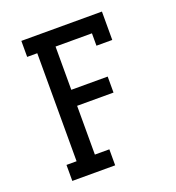

<svg xmlns="http://www.w3.org/2000/svg" viewBox="-133 -841 866 947"><g transform="rotate(-20 300.0 -367.5)"><path d="M85 0V-84H138V-651H85V-735H508V-586H425V-651H234V-424H425V-340H234V-84H310V0Z"/></g></svg>

Font: Iosevka HT Medium Extended
Style: Regular
Weight: 500
Width: 7
Monospace: yes
Designer: Belleve Invis
Foundry: Belleve Invis
Version: Version 32.3.0; ttfautohint (v1.8.4)